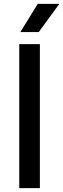

<svg xmlns="http://www.w3.org/2000/svg" viewBox="-20 -967 325 987"><path d="M79 0V-740H185V0ZM84.5 -802 174 -947H285L179 -802Z"/></svg>

Font: Encode Sans Medium
Style: Regular
Weight: 500
Designer: Multiple Designers
Foundry: Impallari Type
Version: Version 2.000